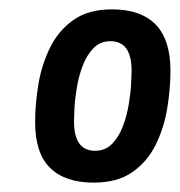

<svg xmlns="http://www.w3.org/2000/svg" viewBox="-20 -753 384 410"><path d="M180 -363Q119 -363 87 -394.5Q55 -426 55 -492Q55 -531 62 -573Q69 -615 87 -651.5Q105 -688 137 -710.5Q169 -733 219 -733Q281 -733 312.5 -700.5Q344 -668 344 -602Q344 -563 337 -521Q330 -479 312 -443Q294 -407 262 -385Q230 -363 180 -363ZM183 -431Q205 -431 219.5 -446Q234 -461 242.5 -483.5Q251 -506 255 -530.5Q259 -555 260 -574.5Q261 -594 261 -602Q261 -665 216 -665Q194 -665 179.5 -650Q165 -635 156.5 -612.5Q148 -590 144 -565.5Q140 -541 139 -521.5Q138 -502 138 -494Q138 -431 183 -431Z"/></svg>

Font: Archivo Narrow
Style: Bold Italic
Weight: 700
Italic angle: -8°
Designer: Hector Gatti
Foundry: Omnibus-Type
Version: Version 3.002